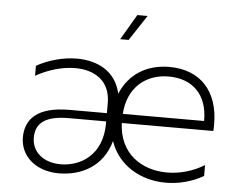

<svg xmlns="http://www.w3.org/2000/svg" viewBox="-53 -813 1087 880"><g transform="rotate(5 491.0 -373.0)"><path d="M248 4C349 4 450 -44 483 -165C521 -54 626 4 740 4C799 4 859 -11 913 -42V-92C859 -59 799 -43 742 -43C623 -43 521 -112 516 -251H937C938 -262 938 -273 938 -284C938 -427 860 -526 711 -526C606 -526 525 -474 488 -383C466 -485 381 -527 286 -527C224 -527 157 -509 101 -478V-432C158 -464 223 -483 282 -483C371 -483 444 -439 444 -336V-290H272C124 -290 70 -230 70 -146C70 -60 142 4 248 4ZM120 -149C120 -215 163 -252 273 -252H444V-242C444 -97 344 -38 253 -38C173 -38 120 -84 120 -149ZM891 -293H517C524 -411 603 -482 712 -482C821 -482 892 -415 891 -293ZM475 -633H514L591 -750H544Z"/></g></svg>

Font: Chess Sans Light
Style: Regular
Weight: 300
Designer: Wolf Bōese
Foundry: Wolf Bōese
Version: Version 7.223;Glyphs 3.3 (3306)